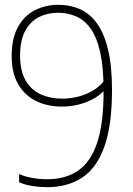

<svg xmlns="http://www.w3.org/2000/svg" viewBox="-20 -769 552 798"><path d="M222 -749Q271 -749 311.8 -731.2Q352.5 -713.5 382.5 -672.5Q412.5 -631.5 429 -563.2Q445.5 -495 445.5 -394.5Q445.5 -249.5 414.2 -160.8Q383 -72 322.5 -31.5Q262 9 175 9Q145.5 9 115.2 4.2Q85 -0.5 59.5 -11.5V-45.5Q85 -34.5 115.5 -29.2Q146 -24 176 -24Q252 -24 304.2 -59.5Q356.5 -95 383.5 -175Q410.5 -255 410.5 -388V-394Q410.5 -488 396.8 -550.2Q383 -612.5 357.5 -648.8Q332 -685 297.2 -700.5Q262.5 -716 221 -716Q177.5 -716 141.8 -698Q106 -680 84.8 -640.8Q63.5 -601.5 63.5 -538.5Q63.5 -475 86.2 -435.2Q109 -395.5 148.8 -377.2Q188.5 -359 239.5 -359Q272 -359 306.5 -367.8Q341 -376.5 371.8 -396Q402.5 -415.5 423 -447.5V-404Q394 -367.5 344 -346.8Q294 -326 237.5 -326Q177.5 -326 130.2 -349Q83 -372 55.8 -418.8Q28.5 -465.5 28.5 -536.5Q28.5 -609 54.2 -656Q80 -703 124 -726Q168 -749 222 -749Z"/></svg>

Font: Encode Sans SC SemiCondensed Thin
Style: Regular
Weight: 250
Width: 4
Designer: Multiple Designers
Foundry: Impallari Type
Version: Version 3.002